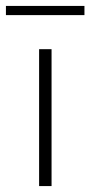

<svg xmlns="http://www.w3.org/2000/svg" viewBox="-29 -628 305 648"><path d="M-9 -608H256V-577H-9ZM103 -462H145V0H103Z"/></svg>

Font: Ysabeau SC Light
Style: Regular
Weight: 300
Designer: Christian Thalmann (Catharsis Fonts)
Version: Version 0.003